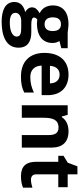

<svg xmlns="http://www.w3.org/2000/svg" viewBox="652 -1354 942 2285"><g transform="rotate(90 1122.5 -211.0)"><path d="M268 -556C135 -556 44 -496 44 -369C44 -292 82 -237 137 -213C114 -200 97 -186 85 -172C73 -158 67 -141 67 -120C67 -83 97 -53 124 -41C56 -25 3 13 3 89C3 202 112 240 238 240C404 240 547 189 547 39C547 -68 475 -113 363 -113H270C215 -113 188 -124 188 -145C188 -159 196 -172 211 -184L233 -182L260 -180C393 -180 491 -239 491 -366C491 -396 483 -423 468 -448L553 -470V-546H363C347 -549 289 -556 268 -556ZM228 7H305C363 7 415 11 415 61C415 86 399 106 369 121C339 136 297 143 244 143C188 143 132 127 132 77C132 30 179 7 228 7ZM268 -271C212 -271 186 -310 186 -367C186 -433 213 -466 268 -466C322 -466 349 -433 349 -367C349 -310 325 -271 268 -271Z M972 -335H763C768 -402 800 -450 868 -450C935 -450 971 -403 972 -335ZM1081 -29V-144C1024 -118 972 -101 896 -101C811 -101 763 -153 760 -236H1112V-308C1112 -462 1021 -556 867 -556C698 -556 609 -443 609 -269C609 -93 713 10 889 10C973 10 1026 -1 1081 -29Z M1542 -556C1464 -556 1405 -526 1374 -476H1366L1346 -546H1232V0H1381V-257C1381 -366 1402 -437 1499 -437C1566 -437 1587 -390 1587 -319V0H1736V-356C1736 -484 1670 -556 1542 -556Z M2054 -171V-434H2207V-546H2054V-662H1959L1916 -547L1834 -497V-434H1905V-171C1905 -52 1957 10 2076 10C2130 10 2176 2 2213 -15V-126C2176 -115 2145 -109 2119 -109C2079 -109 2054 -130 2054 -171Z"/></g></svg>

Font: Passageway
Style: Regular
Weight: 700
Foundry: Ascender Corporation
Version: Version 1.11